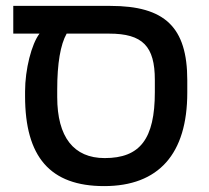

<svg xmlns="http://www.w3.org/2000/svg" viewBox="-20 -621 710 651"><path d="M65 -311V-295C65 -89 150 10 333 10C518 10 615 -99 615 -307V-349C615 -529 539 -601 354 -601H25V-507H114C87 -472 65 -386 65 -311ZM206 -507H350C464 -507 505 -464 505 -350V-309C505 -150 455 -85 335 -85C230 -85 174 -156 174 -292V-317C174 -406 185 -470 206 -507Z"/></svg>

Font: Noto Sans Hebrew Droid Medium
Style: Regular
Weight: 500
Designer: Monotype Design Team
Foundry: Monotype Imaging Inc.
Version: Version 1.100